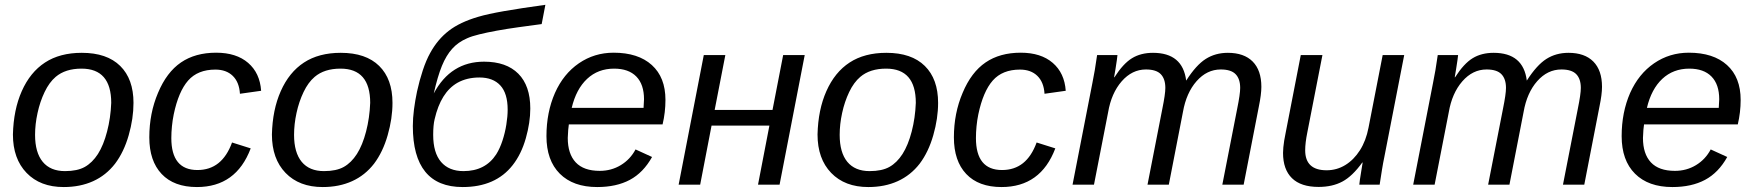

<svg xmlns="http://www.w3.org/2000/svg" viewBox="-20 -753 7156 783"><path d="M524.4 -333.5Q524.4 -270 504.9 -201.7Q485.4 -133.3 449.2 -85.4Q412.6 -38.1 359.9 -14.2Q307.1 9.8 239.7 9.8Q144 9.8 88.4 -47.9Q32.7 -105.5 32.7 -204.6Q35.2 -305.7 68.8 -381.3Q103 -458.5 163.6 -498Q224.1 -537.6 313.5 -537.6Q416 -537.6 470.2 -484.1Q524.4 -430.7 524.4 -333.5ZM433.6 -333.5Q433.6 -473.1 312.5 -473.1Q246.6 -473.1 207 -439.5Q180.7 -417 161.9 -377.7Q143.1 -338.4 133.1 -292.2Q123 -246.1 123 -203.1Q123 -130.9 154.3 -93Q185.5 -55.2 245.1 -55.2Q295.4 -55.2 325.9 -72.3Q356.4 -89.4 379.4 -125Q402.3 -161.1 416.7 -216.6Q431.2 -272 433.6 -333.5Z M785.2 -59.6Q835.4 -59.6 870.6 -87.6Q905.8 -115.7 926.3 -171.9L1002.4 -147.9Q942.9 9.8 783.2 9.8Q689.5 9.8 639.2 -43.5Q588.9 -96.7 588.9 -192.9Q588.9 -291 624.5 -374.5Q659.7 -458.5 718 -498.3Q776.4 -538.1 861.3 -538.1Q943.8 -538.1 991.9 -496.6Q1040 -455.1 1044.9 -382.8L958.5 -370.6Q955.6 -418 929.2 -443.6Q902.8 -469.2 858.4 -469.2Q786.6 -469.2 747.3 -424.6Q708 -379.9 688.5 -286.6Q683.6 -262.7 681.2 -238Q678.7 -213.4 678.7 -189.9Q678.7 -59.6 785.2 -59.6Z M1580.6 -333.5Q1580.6 -270 1561 -201.7Q1541.5 -133.3 1505.4 -85.4Q1468.8 -38.1 1416 -14.2Q1363.3 9.8 1295.9 9.8Q1200.2 9.8 1144.5 -47.9Q1088.9 -105.5 1088.9 -204.6Q1091.3 -305.7 1125 -381.3Q1159.2 -458.5 1219.7 -498Q1280.3 -537.6 1369.6 -537.6Q1472.2 -537.6 1526.4 -484.1Q1580.6 -430.7 1580.6 -333.5ZM1489.7 -333.5Q1489.7 -473.1 1368.7 -473.1Q1302.7 -473.1 1263.2 -439.5Q1236.8 -417 1218 -377.7Q1199.2 -338.4 1189.2 -292.2Q1179.2 -246.1 1179.2 -203.1Q1179.2 -130.9 1210.4 -93Q1241.7 -55.2 1301.3 -55.2Q1351.6 -55.2 1382.1 -72.3Q1412.6 -89.4 1435.5 -125Q1458.5 -161.1 1472.9 -216.6Q1487.3 -272 1489.7 -333.5Z M1954.1 -501.5Q2044.9 -501.5 2093.8 -452.4Q2142.6 -403.3 2142.6 -310.5Q2142.6 -253.4 2124.3 -189Q2106 -124.5 2070.8 -79.6Q2001 9.8 1866.7 9.8Q1765.1 9.8 1714.4 -52.5Q1663.6 -114.7 1663.6 -238.8Q1663.6 -270.5 1668.2 -306.6Q1672.9 -342.8 1680.7 -379.9Q1690.4 -424.3 1704.1 -465.8Q1717.8 -507.3 1734.4 -537.1Q1764.6 -592.3 1810.1 -627.4Q1855.5 -662.6 1930.7 -684.6Q1968.3 -695.8 2036.6 -707.8Q2105 -719.7 2204.1 -733.4L2189 -654.8Q2140.1 -648.4 2093.3 -641.8Q2046.4 -635.3 2005.9 -627.9Q1965.8 -620.6 1935.1 -613Q1904.3 -605.5 1885.7 -597.2Q1848.1 -581.1 1824.2 -554.2Q1799.8 -527.3 1782.2 -484.4Q1764.6 -441.4 1749 -372.1Q1783.7 -437 1835 -469.2Q1886.2 -501.5 1954.1 -501.5ZM1935.1 -437Q1884.3 -437 1845.7 -415.5Q1811.5 -396 1788.3 -358.9Q1765.1 -321.8 1752.4 -266.6Q1746.6 -242.7 1746.6 -203.1Q1746.6 -129.9 1778.8 -92.5Q1811 -55.2 1870.1 -55.2Q1959.5 -55.2 2003.9 -124Q2018.6 -147.5 2029.1 -179.4Q2039.6 -211.4 2044.9 -244.9Q2050.3 -278.3 2050.3 -305.7Q2050.3 -372.1 2020.5 -404.5Q1990.7 -437 1935.1 -437Z M2299.8 -245.6Q2296.9 -229 2295.4 -190.4Q2295.4 -125.5 2327.9 -90.8Q2360.4 -56.2 2425.8 -56.2Q2473.1 -56.2 2511.7 -79.6Q2550.3 -103 2571.8 -143.6L2639.2 -112.8Q2603.5 -48.8 2548.6 -19.5Q2493.7 9.8 2415.5 9.8Q2317.4 9.8 2262.9 -44.7Q2208.5 -99.1 2208.5 -197.8Q2208.5 -294.9 2243.2 -374Q2277.8 -451.7 2340.8 -494.9Q2403.8 -538.1 2482.4 -538.1Q2582.5 -538.1 2638.2 -487.8Q2693.8 -437.5 2693.8 -345.7Q2693.8 -294.9 2682.1 -245.6ZM2311.5 -313H2604.5L2606.4 -348.1Q2606.4 -408.7 2575 -440.9Q2543.5 -473.1 2484.4 -473.1Q2418.9 -473.1 2374.3 -431.4Q2329.6 -389.6 2311.5 -313Z M2881.8 -240.7 2835.4 0H2747.6L2850.1 -528.3H2938L2894.5 -304.7H3130.4L3173.8 -528.3H3261.7L3159.2 0H3071.3L3117.7 -240.7Z M3805.7 -333.5Q3805.7 -270 3786.1 -201.7Q3766.6 -133.3 3730.5 -85.4Q3693.8 -38.1 3641.1 -14.2Q3588.4 9.8 3521 9.8Q3425.3 9.8 3369.6 -47.9Q3314 -105.5 3314 -204.6Q3316.4 -305.7 3350.1 -381.3Q3384.3 -458.5 3444.8 -498Q3505.4 -537.6 3594.7 -537.6Q3697.3 -537.6 3751.5 -484.1Q3805.7 -430.7 3805.7 -333.5ZM3714.8 -333.5Q3714.8 -473.1 3593.8 -473.1Q3527.8 -473.1 3488.3 -439.5Q3461.9 -417 3443.1 -377.7Q3424.3 -338.4 3414.3 -292.2Q3404.3 -246.1 3404.3 -203.1Q3404.3 -130.9 3435.5 -93Q3466.8 -55.2 3526.4 -55.2Q3576.7 -55.2 3607.2 -72.3Q3637.7 -89.4 3660.6 -125Q3683.6 -161.1 3698 -216.6Q3712.4 -272 3714.8 -333.5Z M4066.4 -59.6Q4116.7 -59.6 4151.9 -87.6Q4187 -115.7 4207.5 -171.9L4283.7 -147.9Q4224.1 9.8 4064.5 9.8Q3970.7 9.8 3920.4 -43.5Q3870.1 -96.7 3870.1 -192.9Q3870.1 -291 3905.8 -374.5Q3940.9 -458.5 3999.3 -498.3Q4057.6 -538.1 4142.6 -538.1Q4225.1 -538.1 4273.2 -496.6Q4321.3 -455.1 4326.2 -382.8L4239.7 -370.6Q4236.8 -418 4210.4 -443.6Q4184.1 -469.2 4139.6 -469.2Q4067.9 -469.2 4028.6 -424.6Q3989.3 -379.9 3969.7 -286.6Q3964.8 -262.7 3962.4 -238Q3960 -213.4 3960 -189.9Q3960 -59.6 4066.4 -59.6Z M4659.7 0 4720.2 -309.6Q4732.4 -369.1 4732.4 -394.5Q4732.4 -431.2 4713.9 -450.4Q4695.3 -469.7 4653.3 -469.7Q4596.7 -469.7 4554.4 -421.4Q4512.2 -373 4499 -294.9L4441.4 0H4354L4435.1 -415.5Q4444.8 -461.9 4454.1 -528.3H4537.1Q4537.1 -524.9 4534.7 -508.1Q4532.2 -491.2 4529.1 -471.4Q4525.9 -451.7 4523.4 -438H4524.9Q4560.5 -493.7 4596.4 -515.6Q4632.3 -537.6 4682.1 -537.6Q4803.2 -537.6 4817.4 -424.3Q4857.9 -487.8 4897.2 -512.7Q4936.5 -537.6 4987.3 -537.6Q5053.2 -537.6 5088.6 -502Q5124 -466.3 5124 -398.9Q5124 -368.2 5113.8 -318.8L5051.8 0H4964.8L5025.4 -309.6Q5037.6 -369.1 5037.6 -394.5Q5037.6 -431.2 5019 -450.4Q5000.5 -469.7 4958.5 -469.7Q4901.9 -469.7 4859.9 -422.1Q4817.9 -374.5 4804.2 -296.4L4746.6 0Z M5535.6 -90.3Q5495.1 -34.2 5454.3 -12.5Q5413.6 9.3 5357.4 9.3Q5285.2 9.3 5248.8 -26.4Q5212.4 -62 5212.4 -129.4Q5212.4 -140.1 5213.6 -152.3Q5214.8 -164.6 5217 -179Q5219.2 -193.4 5222.7 -209.5L5284.7 -528.3H5373L5311.5 -213.4Q5302.7 -170.4 5302.7 -140.1Q5302.7 -58.6 5390.1 -58.6Q5431.2 -58.6 5466.1 -79.8Q5501 -101.1 5525.9 -140.1Q5550.8 -179.2 5561 -232.4L5618.7 -528.3H5706.5L5625.5 -112.8Q5620.6 -89.8 5616 -61.5Q5611.3 -33.2 5606.4 0H5523.4Q5523.4 -3.9 5525.9 -20.5Q5528.3 -37.1 5531.7 -57.1Q5535.2 -77.1 5537.1 -90.3Z M6048.8 0 6109.4 -309.6Q6121.6 -369.1 6121.6 -394.5Q6121.6 -431.2 6103 -450.4Q6084.5 -469.7 6042.5 -469.7Q5985.8 -469.7 5943.6 -421.4Q5901.4 -373 5888.2 -294.9L5830.6 0H5743.2L5824.2 -415.5Q5834 -461.9 5843.3 -528.3H5926.3Q5926.3 -524.9 5923.8 -508.1Q5921.4 -491.2 5918.2 -471.4Q5915 -451.7 5912.6 -438H5914.1Q5949.7 -493.7 5985.6 -515.6Q6021.5 -537.6 6071.3 -537.6Q6192.4 -537.6 6206.5 -424.3Q6247.1 -487.8 6286.4 -512.7Q6325.7 -537.6 6376.5 -537.6Q6442.4 -537.6 6477.8 -502Q6513.2 -466.3 6513.2 -398.9Q6513.2 -368.2 6502.9 -318.8L6440.9 0H6354L6414.6 -309.6Q6426.8 -369.1 6426.8 -394.5Q6426.8 -431.2 6408.2 -450.4Q6389.6 -469.7 6347.7 -469.7Q6291 -469.7 6249 -422.1Q6207 -374.5 6193.4 -296.4L6135.7 0Z M6684.6 -245.6Q6681.6 -229 6680.2 -190.4Q6680.2 -125.5 6712.6 -90.8Q6745.1 -56.2 6810.5 -56.2Q6857.9 -56.2 6896.5 -79.6Q6935.1 -103 6956.5 -143.6L7023.9 -112.8Q6988.3 -48.8 6933.3 -19.5Q6878.4 9.8 6800.3 9.8Q6702.1 9.8 6647.7 -44.7Q6593.3 -99.1 6593.3 -197.8Q6593.3 -294.9 6627.9 -374Q6662.6 -451.7 6725.6 -494.9Q6788.6 -538.1 6867.2 -538.1Q6967.3 -538.1 7022.9 -487.8Q7078.6 -437.5 7078.6 -345.7Q7078.6 -294.9 7066.9 -245.6ZM6696.3 -313H6989.3L6991.2 -348.1Q6991.2 -408.7 6959.7 -440.9Q6928.2 -473.1 6869.1 -473.1Q6803.7 -473.1 6759 -431.4Q6714.4 -389.6 6696.3 -313Z"/></svg>

Font: Arimo
Style: Italic
Weight: 400
Italic angle: -12°
Designer: Steve Matteson
Foundry: Monotype Imaging Inc.
Version: Version 1.33